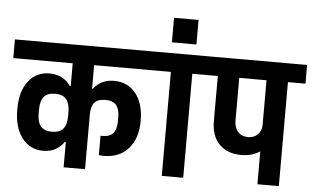

<svg xmlns="http://www.w3.org/2000/svg" viewBox="-64 -896 1608 982"><g transform="rotate(5 740.0 -405.5)"><path d="M409 -413Q447 -463 514 -463Q584 -463 625.5 -411.5Q667 -360 667 -272Q667 -180 620.5 -128Q574 -76 494 -76Q483 -76 469 -78V-177H478Q517 -177 534 -197.5Q551 -218 551 -258V-281Q551 -321 534 -341.5Q517 -362 478 -362Q439 -362 422 -342Q405 -322 405 -281V0H295V-130H290Q274 -106 247 -90.5Q220 -75 183 -75Q115 -75 74 -128.5Q33 -182 33 -275Q33 -367 73.5 -419.5Q114 -472 182 -472Q220 -472 247.5 -456.5Q275 -441 290 -417H295V-534H-10V-630H730V-534H405V-413ZM295 -283Q295 -327 277 -349Q259 -371 219 -371Q180 -371 162 -349.5Q144 -328 144 -285V-262Q144 -219 162 -197.5Q180 -176 219 -176Q259 -176 277 -197.5Q295 -219 295 -262Z M999 -534H909V0H799V-534H710V-630H999Z M791 -811H917V-685H791Z M1490 -534H1400V0H1290V-169Q1251 -142 1194 -142Q1123 -142 1081.5 -184Q1040 -226 1040 -302V-534H978V-630H1490ZM1290 -305V-534H1150V-314Q1150 -278 1169.5 -257Q1189 -236 1221 -236Q1251 -236 1270.5 -255Q1290 -274 1290 -305Z"/></g></svg>

Font: Pragati Narrow
Style: Bold
Weight: 700
Designer: Hector Gatti, Marcela Romero, Pablo Cosgaya and Nicolas Silva
Foundry: Omnibus-Type
Version: Version 1.010; ttfautohint (v1.3)